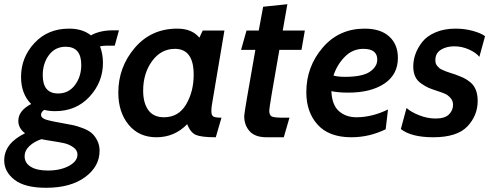

<svg xmlns="http://www.w3.org/2000/svg" viewBox="-64 -642 2344 912"><path d="M155 250Q54 250 5 212Q-44 174 -44 120Q-44 39 55 -9Q23 -33 23 -68Q23 -116 84 -148Q36 -196 36 -277Q36 -369 99.5 -437.5Q163 -506 264 -506Q328 -506 368 -474Q410 -498 474 -498H501L481 -425H440Q429 -425 411 -422Q425 -386 425 -343Q425 -252 361.5 -183Q298 -114 198 -114Q170 -114 146 -120Q131 -110 131 -97Q131 -81 155.5 -73.5Q180 -66 243 -55Q268 -51 285.5 -47Q303 -43 328.5 -33.5Q354 -24 369.5 -11.5Q385 1 397 23.5Q409 46 409 74Q409 149 340 199.5Q271 250 155 250ZM248 -420Q198 -420 168.5 -380.5Q139 -341 139 -285Q139 -198 212 -198Q262 -198 292 -238Q322 -278 322 -334Q322 -420 248 -420ZM304 92Q304 71 283.5 57Q263 43 240 38Q217 33 181 27.5Q145 22 133 19Q99 30 76 51.5Q53 73 53 101Q53 132 82 150Q111 168 163 168Q223 168 263.5 146Q304 124 304 92Z M1002 -497 944 -153Q940 -132 940 -115Q940 -94 949.5 -88.5Q959 -83 988 -83L961 10Q893 10 867 -1Q841 -12 825 -52Q765 10 679 10Q596 10 547 -49.5Q498 -109 498 -202Q498 -323 576 -414.5Q654 -506 778 -506Q848 -506 883 -463L899 -497ZM767 -410Q701 -410 658.5 -352Q616 -294 616 -211Q616 -153 640.5 -119Q665 -85 715 -85Q784 -85 820 -146Q856 -207 856 -287Q856 -410 767 -410Z M1311 -83 1284 10H1202Q1148 10 1122 -18.5Q1096 -47 1096 -91Q1096 -107 1149 -405H1081L1107 -497H1165L1186 -610L1301 -622L1279 -497H1384L1368 -405H1263Q1215 -134 1215 -117Q1215 -94 1227.5 -88.5Q1240 -83 1280 -83Z M1826 -367Q1826 -288 1762 -245Q1698 -202 1590 -202Q1543 -202 1510 -209Q1513 -143 1546 -114Q1579 -85 1629 -85Q1703 -85 1779 -122L1768 -28Q1690 10 1605 10Q1499 10 1445 -49.5Q1391 -109 1391 -204Q1391 -325 1468.5 -415.5Q1546 -506 1668 -506Q1744 -506 1785 -468.5Q1826 -431 1826 -367ZM1662 -410Q1611 -410 1574 -372.5Q1537 -335 1520 -283Q1543 -277 1574 -277Q1657 -277 1692.5 -301Q1728 -325 1728 -359Q1728 -410 1662 -410Z M1994 10Q1890 10 1840 -29L1867 -129Q1888 -110 1927 -94.5Q1966 -79 2005 -79Q2049 -79 2068.5 -98.5Q2088 -118 2088 -144Q2088 -163 2076 -176.5Q2064 -190 2051 -196Q2038 -202 2013 -210Q1985 -219 1970.5 -225.5Q1956 -232 1936.5 -245.5Q1917 -259 1908 -279Q1899 -299 1899 -327Q1899 -356 1909.5 -385.5Q1920 -415 1942 -443Q1964 -471 2005 -488.5Q2046 -506 2100 -506Q2144 -506 2183 -495Q2222 -484 2240 -470L2213 -372Q2197 -392 2163.5 -407Q2130 -422 2094 -422Q2056 -422 2030 -405.5Q2004 -389 2004 -357Q2004 -348 2006 -341Q2008 -334 2014 -327.5Q2020 -321 2024 -317.5Q2028 -314 2040 -309Q2052 -304 2056.5 -302Q2061 -300 2077.5 -295Q2094 -290 2099 -288Q2123 -279 2139 -271.5Q2155 -264 2171.5 -250Q2188 -236 2196.5 -214Q2205 -192 2205 -163Q2205 -93 2156 -41.5Q2107 10 1994 10Z"/></svg>

Font: Cabin
Style: SemiBold Italic
Weight: 600
Designer: Pablo Impallari
Foundry: Pablo Impallari. www.impallari.com Igino Marini. www.ikern.com
Version: Version 1.005